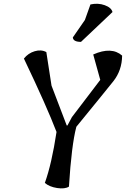

<svg xmlns="http://www.w3.org/2000/svg" viewBox="-20 -1014 679 1036"><path d="M468 -990Q509 -999 545 -986Q581 -973 587 -949L417 -788Q375 -788 373 -812L438 -906ZM109 -698Q132 -727 167 -737.5Q202 -748 230 -733L258 -552L340 -337H344L368 -382L521 -583L483 -720Q582 -764 639 -714Q638 -634 591.5 -575.5Q545 -517 392 -330Q366 -232 352 -7Q330 7 288 0.5Q246 -6 222 -27Q259 -130 285 -302Q233 -438 109 -698Z"/></svg>

Font: Tillana Medium
Style: Regular
Weight: 500
Designer: Lipi Raval (Devanagari, Latin), Jonny Pinhorn (Latin)
Foundry: Indian Type Foundry
Version: Version 2.003;PS 1.0;hotconv 1.0.79;makeotf.lib2.5.61930; tt